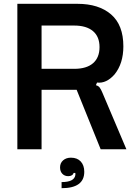

<svg xmlns="http://www.w3.org/2000/svg" viewBox="-20 -783 719 1007"><path d="M71 0V-763H386Q498 -763 562.5 -707.5Q627 -652 627 -540Q627 -450 581 -393Q538 -344 489 -350L483 -336Q496 -333 503 -323.5Q510 -314 517 -297L643 0H508L382 -312H198V0ZM369 -422Q434 -422 468 -451.5Q502 -481 502 -536Q502 -591 467.5 -620Q433 -649 369 -649H198V-422ZM303 172Q369 172 375 136Q375 134 375.5 131Q376 128 375 124H366Q364 132 356.5 136.5Q349 141 338 141Q319 141 307 128.5Q295 116 295 95Q295 72 311 58Q327 44 352 44Q385 44 403.5 64Q422 84 422 118Q422 204 303 204Z"/></svg>

Font: Open Sauce Sans SemiBold
Style: Regular
Weight: 600
Designer: Alfredo Marco Pradil
Foundry: Creative Sauce Fz LLC
Version: Version 1.477